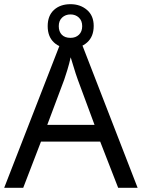

<svg xmlns="http://www.w3.org/2000/svg" viewBox="-20 -898 679 918"><path d="M545 0 459 -221H176L91 0H0L279 -717H360L638 0ZM352 -517Q349 -525 342 -546Q335 -567 328.5 -589.5Q322 -612 318 -624Q311 -593 302 -563.5Q293 -534 287 -517L206 -301H432ZM317 -667Q268 -667 238 -695Q208 -723 208 -773Q208 -823 238 -850.5Q268 -878 317 -878Q364 -878 396 -850.5Q428 -823 428 -774Q428 -723 396.5 -695Q365 -667 317 -667ZM317 -717Q342 -717 357.5 -732Q373 -747 373 -773Q373 -799 357 -814Q341 -829 317 -829Q293 -829 277 -814Q261 -799 261 -773Q261 -747 275.5 -732Q290 -717 317 -717Z"/></svg>

Font: Noto Sans Tifinagh Air
Style: Regular
Weight: 400
Designer: JamraPatel
Foundry: JamraPatel LLC
Version: Version 2.006; ttfautohint (v1.8.4.7-5d5b)